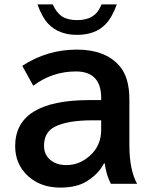

<svg xmlns="http://www.w3.org/2000/svg" viewBox="-20 -809 700 871"><path d="M439 -355V-364.3Q439 -484.9 324.2 -484.9Q216.8 -484.9 130.9 -419.9L81.1 -510.3Q193.8 -584 328.6 -584Q458.5 -584 522.5 -509.3Q566.9 -458 566.9 -357.9V-151.9Q566.9 -37.6 602.1 24.9H482.9Q461.9 -15.6 455.1 -67.9H451.7Q426.8 -19 371.6 14.6Q326.7 42 252.9 42Q165.5 42 108.4 -9.3Q48.8 -63 48.8 -146Q48.8 -355 386.7 -355ZM439 -263.2H399.9Q285.6 -263.2 228.5 -233.9Q179.7 -209 179.7 -147.9Q179.7 -106.9 209 -83Q236.8 -60.1 281.2 -60.1Q340.3 -60.1 387.2 -102.1Q439 -147.9 439 -220.2ZM509.8 -789.1Q488.3 -729 458 -698.2Q411.6 -650.9 329.6 -650.9Q247.1 -650.9 199.7 -700.2Q170.9 -730.5 149.9 -789.1H218.8Q237.3 -750.5 260.7 -734.9Q286.6 -717.8 329.6 -717.8Q388.2 -717.8 417.5 -750Q429.7 -763.7 440.9 -789.1Z"/></svg>

Font: FORM UDPGothic
Style: Bold
Weight: 700
Foundry: Pronama LLC
Version: Version 1.051